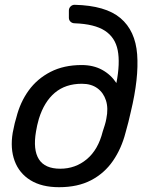

<svg xmlns="http://www.w3.org/2000/svg" viewBox="-20 -770 627 800"><path d="M226 10Q154 10 107 -19Q60 -48 41 -99.5Q22 -151 33 -217Q35 -226 37 -236Q39 -246 41.5 -257Q44 -268 48 -280Q64 -344 99.5 -393Q135 -442 190.5 -470.5Q246 -499 320 -499Q369 -499 405.5 -479Q442 -459 465 -424Q481 -507 470.5 -560.5Q460 -614 417 -642Q374 -670 291 -673Q281 -673 274 -679.5Q267 -686 267 -696V-726Q267 -736 274 -743Q281 -750 291 -750Q420 -747 482 -694.5Q544 -642 551.5 -543.5Q559 -445 525 -304Q521 -286 515 -261.5Q509 -237 503 -217Q486 -151 450.5 -99.5Q415 -48 359.5 -19Q304 10 226 10ZM231 -67Q294 -67 341.5 -106.5Q389 -146 408 -222Q412 -234 416.5 -248.5Q421 -263 423 -275Q432 -319 421.5 -351.5Q411 -384 385.5 -402.5Q360 -421 321 -421Q253 -421 208.5 -383.5Q164 -346 142 -275Q138 -262 135 -248Q132 -234 130 -222Q117 -146 142 -106.5Q167 -67 231 -67Z"/></svg>

Font: Rubik
Style: Italic
Weight: 400
Italic angle: -12°
Designer: Hubert and Fischer
Foundry: Hubert and Fischer
Version: Version 2.300;gftools[0.9.30]